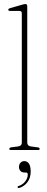

<svg xmlns="http://www.w3.org/2000/svg" viewBox="-20 -743 232 951"><path d="M115 -712V-36.5Q115 -20 134 -17.5L167.5 -13Q176.5 -12 176.5 -5.5Q176.5 0 168 0H34Q26 0 26 -5.5Q26 -11.5 36.5 -13.5L69 -17.5Q88 -20 88 -36V-676.5Q88 -689 76.5 -689H29.5Q21 -689 21 -695Q21 -700 29.5 -702.5L90.5 -720Q100.5 -723 105.5 -723Q115 -723 115 -712ZM101 111.5Q88 111.5 81 103.5Q74 95.5 74 84Q74 71 81.5 63Q89 55 101 55Q114.5 55 123.2 67.2Q132 79.5 132 106.5Q132 138 116.2 159Q100.5 180 76.5 187.5Q69.5 190 67.5 185.5Q65.5 180.5 72 178.5Q93 171.5 105.2 155.2Q117.5 139 117.5 122Q117.5 111.5 109 111.5Z"/></svg>

Font: Fraunces 144pt Soft Thin
Style: Regular
Weight: 100
Version: Version 1.000;[0bf87f6ff]